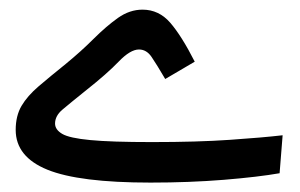

<svg xmlns="http://www.w3.org/2000/svg" viewBox="-20 -378 626 400"><path d="M293.5 2.4Q145 2.4 78.9 -24.4Q12.7 -51.3 12.7 -107.4Q12.7 -136.7 24.9 -157.5Q37.1 -178.2 60.5 -198.2Q84 -218.3 116.7 -244.6Q148.9 -271 175 -297.1Q201.2 -323.2 225.6 -340.6Q250 -357.9 276.9 -357.9Q311 -357.9 334.7 -330.6Q358.4 -303.2 385.7 -249.5L324.2 -213.4Q306.2 -244.1 295.7 -259.5Q285.2 -274.9 269.5 -274.9Q251.5 -274.9 227.1 -249.5Q202.6 -224.1 160.6 -190.9Q126 -163.1 110.4 -149.9Q94.7 -136.7 94.7 -120.6Q94.7 -107.9 109.6 -99.1Q124.5 -90.3 168 -86.2Q211.4 -82 296.9 -82Q391.6 -82 459 -86.7Q526.4 -91.3 568.8 -96.2L562.5 -17.1Q518.1 -9.3 446.3 -3.4Q374.5 2.4 293.5 2.4Z"/></svg>

Font: Cascadia Mono SemiLight
Style: Regular
Weight: 350
Monospace: yes
Designer: Aaron Bell
Foundry: Saja Typeworks
Version: Version 2404.023; ttfautohint (v1.8.4)